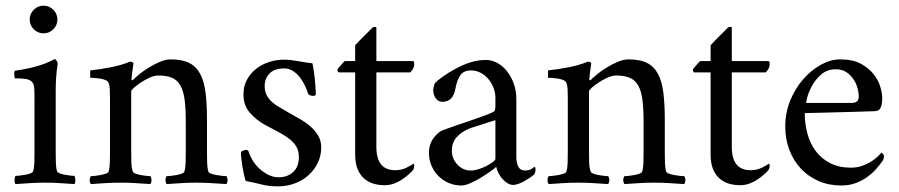

<svg xmlns="http://www.w3.org/2000/svg" viewBox="-20 -648 3180 679"><path d="M85 -579Q85 -599 99.5 -613.5Q114 -628 134 -628Q154 -628 168.5 -613.5Q183 -599 183 -579Q183 -559 168.5 -544.5Q154 -530 134 -530Q114 -530 99.5 -544.5Q85 -559 85 -579ZM177 -115Q177 -92 177.5 -73Q178 -54 182 -42Q183 -38 191 -35Q199 -32 209 -30Q219 -28 229 -27Q239 -26 243 -26Q246 -22 246.5 -11.5Q247 -1 243 3Q213 1 190.5 -0.5Q168 -2 139 -2Q110 -2 87.5 -0.5Q65 1 35 3Q31 -1 31.5 -11.5Q32 -22 35 -26Q40 -26 49.5 -27Q59 -28 69.5 -30Q80 -32 88 -35Q96 -38 97 -42Q101 -54 101.5 -73Q102 -92 102 -115V-301Q102 -324 101 -337.5Q100 -351 93 -358.5Q86 -366 72.5 -368.5Q59 -371 33 -371Q31 -373 30.5 -383.5Q30 -394 33 -398Q71 -403 107.5 -413Q144 -423 173 -439Q177 -439 180.5 -433Q184 -427 184 -423Q180 -397 178.5 -373.5Q177 -350 177 -324Z M584 -438Q624 -438 649 -425.5Q674 -413 688 -386.5Q702 -360 707 -320Q712 -280 712 -226V-115Q712 -92 712.5 -73Q713 -54 717 -41Q718 -37 726.5 -34Q735 -31 745.5 -29Q756 -27 766 -26Q776 -25 781 -25Q789 -11 781 3Q750 1 726.5 -0.5Q703 -2 674 -2Q645 -2 622.5 -0.5Q600 1 569 3Q561 -11 569 -25Q574 -25 584 -26Q594 -27 604.5 -29Q615 -31 623 -34Q631 -37 632 -41Q636 -54 636.5 -73.5Q637 -93 637 -116V-216Q637 -263 633 -294.5Q629 -326 618 -345.5Q607 -365 588 -373Q569 -381 540 -381Q526 -381 509.5 -373.5Q493 -366 478.5 -356.5Q464 -347 454 -338Q444 -329 444 -325V-116Q444 -93 444.5 -73.5Q445 -54 450 -41Q451 -37 459 -34Q467 -31 477.5 -29Q488 -27 498 -26Q508 -25 512 -25Q520 -11 512 3Q481 1 458 -0.5Q435 -2 406 -2Q377 -2 354 -0.5Q331 1 301 3Q293 -11 301 -25Q306 -25 315.5 -26Q325 -27 335.5 -29Q346 -31 354.5 -34Q363 -37 364 -41Q368 -54 368.5 -73.5Q369 -93 369 -116V-299Q369 -309 368.5 -327.5Q368 -346 364 -355Q361 -362 351.5 -365.5Q342 -369 331.5 -370.5Q321 -372 311.5 -372.5Q302 -373 299 -373V-399Q337 -403 374 -410.5Q411 -418 440 -430Q445 -430 448.5 -428Q452 -426 452 -424Q452 -421 450.5 -413Q449 -405 448 -396Q447 -387 446 -379Q445 -371 445 -368Q445 -364 448 -364Q449 -364 451 -366Q459 -374 473.5 -386Q488 -398 507 -409.5Q526 -421 546 -429.5Q566 -438 584 -438Z M984 -437Q998 -437 1009.5 -435.5Q1021 -434 1032.5 -432Q1044 -430 1056.5 -428Q1069 -426 1085 -424Q1090 -401 1093 -371Q1096 -341 1097 -315Q1097 -309 1087 -309Q1078 -309 1070 -315Q1066 -329 1058.5 -345Q1051 -361 1040.5 -374.5Q1030 -388 1016 -397Q1002 -406 986 -406Q950 -406 933 -388Q916 -370 916 -344Q916 -324 923.5 -310.5Q931 -297 943 -286.5Q955 -276 970.5 -267.5Q986 -259 1002 -249Q1019 -239 1039 -228Q1059 -217 1076 -202.5Q1093 -188 1104.5 -169.5Q1116 -151 1116 -127Q1116 -97 1103.5 -71.5Q1091 -46 1070 -27.5Q1049 -9 1021.5 1Q994 11 964 11Q930 11 905.5 4.5Q881 -2 849 -8Q846 -16 843 -29.5Q840 -43 837.5 -58Q835 -73 833.5 -87.5Q832 -102 832 -111Q835 -113 840.5 -115.5Q846 -118 850 -118Q855 -118 858 -115Q863 -99 872.5 -82.5Q882 -66 896.5 -52.5Q911 -39 928.5 -30Q946 -21 966 -21Q996 -21 1016.5 -39.5Q1037 -58 1037 -93Q1037 -116 1026.5 -132Q1016 -148 998.5 -160.5Q981 -173 959.5 -184Q938 -195 916 -207Q886 -224 863.5 -249.5Q841 -275 841 -315Q841 -343 853 -365.5Q865 -388 885 -404Q905 -420 931 -428.5Q957 -437 984 -437Z M1440 -432Q1445 -432 1445 -421Q1445 -406 1431 -392H1311V-128Q1311 -46 1378 -46Q1400 -46 1418.5 -55.5Q1437 -65 1442 -69Q1445 -68 1445 -63Q1445 -58 1443.5 -53Q1442 -48 1441 -47Q1436 -41 1426 -32Q1416 -23 1403 -14Q1390 -5 1374 1Q1358 7 1340 7Q1321 7 1302.5 2Q1284 -3 1269 -15.5Q1254 -28 1245 -49Q1236 -70 1236 -102V-392H1178Q1176 -392 1174.5 -395.5Q1173 -399 1173 -401Q1173 -403 1177 -407.5Q1181 -412 1185.5 -417.5Q1190 -423 1194.5 -427.5Q1199 -432 1199 -432H1236V-488Q1243 -496 1253 -506Q1263 -516 1272.5 -525.5Q1282 -535 1288.5 -541.5Q1295 -548 1296 -549Q1300 -553 1305.5 -553Q1311 -553 1311 -550V-432Z M1645 -45Q1658 -45 1673.5 -50Q1689 -55 1702 -62Q1715 -69 1723.5 -75.5Q1732 -82 1732 -86V-223Q1722 -220 1709 -216Q1696 -212 1683 -207.5Q1670 -203 1658 -199.5Q1646 -196 1639 -193Q1612 -182 1595 -163Q1578 -144 1578 -115Q1578 -87 1597.5 -66Q1617 -45 1645 -45ZM1612 8Q1588 8 1567 -1Q1546 -10 1530.5 -25.5Q1515 -41 1506 -62Q1497 -83 1497 -107Q1497 -138 1513.5 -160Q1530 -182 1547 -188Q1568 -196 1593.5 -204.5Q1619 -213 1643.5 -221.5Q1668 -230 1689 -237.5Q1710 -245 1720 -250Q1728 -253 1730 -257.5Q1732 -262 1732 -276V-303Q1732 -320 1725.5 -337Q1719 -354 1707.5 -368Q1696 -382 1680 -390.5Q1664 -399 1646 -399Q1620 -399 1608 -382Q1596 -365 1591 -336Q1586 -310 1574.5 -299Q1563 -288 1545 -288Q1529 -288 1520.5 -301Q1512 -314 1512 -330Q1512 -333 1514 -342Q1516 -351 1519 -355Q1530 -366 1549.5 -379.5Q1569 -393 1593 -406Q1617 -419 1644 -427.5Q1671 -436 1698 -436Q1719 -436 1738.5 -425.5Q1758 -415 1773 -396Q1788 -377 1797 -352Q1806 -327 1806 -298V-92Q1806 -72 1813 -58.5Q1820 -45 1837 -45Q1851 -45 1859.5 -50.5Q1868 -56 1870 -58Q1872 -58 1873 -55Q1874 -52 1874 -50Q1874 -39 1869 -31Q1865 -27 1855.5 -20.5Q1846 -14 1835.5 -8Q1825 -2 1814 2Q1803 6 1795 6Q1785 6 1775 0Q1765 -6 1757 -15Q1749 -24 1743 -35.5Q1737 -47 1735 -58Q1731 -54 1716 -43Q1701 -32 1682 -20.5Q1663 -9 1644 -0.5Q1625 8 1612 8Z M2203 -438Q2243 -438 2268 -425.5Q2293 -413 2307 -386.5Q2321 -360 2326 -320Q2331 -280 2331 -226V-115Q2331 -92 2331.5 -73Q2332 -54 2336 -41Q2337 -37 2345.5 -34Q2354 -31 2364.5 -29Q2375 -27 2385 -26Q2395 -25 2400 -25Q2408 -11 2400 3Q2369 1 2345.5 -0.5Q2322 -2 2293 -2Q2264 -2 2241.5 -0.5Q2219 1 2188 3Q2180 -11 2188 -25Q2193 -25 2203 -26Q2213 -27 2223.5 -29Q2234 -31 2242 -34Q2250 -37 2251 -41Q2255 -54 2255.5 -73.5Q2256 -93 2256 -116V-216Q2256 -263 2252 -294.5Q2248 -326 2237 -345.5Q2226 -365 2207 -373Q2188 -381 2159 -381Q2145 -381 2128.5 -373.5Q2112 -366 2097.5 -356.5Q2083 -347 2073 -338Q2063 -329 2063 -325V-116Q2063 -93 2063.5 -73.5Q2064 -54 2069 -41Q2070 -37 2078 -34Q2086 -31 2096.5 -29Q2107 -27 2117 -26Q2127 -25 2131 -25Q2139 -11 2131 3Q2100 1 2077 -0.5Q2054 -2 2025 -2Q1996 -2 1973 -0.5Q1950 1 1920 3Q1912 -11 1920 -25Q1925 -25 1934.5 -26Q1944 -27 1954.5 -29Q1965 -31 1973.5 -34Q1982 -37 1983 -41Q1987 -54 1987.5 -73.5Q1988 -93 1988 -116V-299Q1988 -309 1987.5 -327.5Q1987 -346 1983 -355Q1980 -362 1970.5 -365.5Q1961 -369 1950.5 -370.5Q1940 -372 1930.5 -372.5Q1921 -373 1918 -373V-399Q1956 -403 1993 -410.5Q2030 -418 2059 -430Q2064 -430 2067.5 -428Q2071 -426 2071 -424Q2071 -421 2069.5 -413Q2068 -405 2067 -396Q2066 -387 2065 -379Q2064 -371 2064 -368Q2064 -364 2067 -364Q2068 -364 2070 -366Q2078 -374 2092.5 -386Q2107 -398 2126 -409.5Q2145 -421 2165 -429.5Q2185 -438 2203 -438Z M2697 -432Q2702 -432 2702 -421Q2702 -406 2688 -392H2568V-128Q2568 -46 2635 -46Q2657 -46 2675.5 -55.5Q2694 -65 2699 -69Q2702 -68 2702 -63Q2702 -58 2700.5 -53Q2699 -48 2698 -47Q2693 -41 2683 -32Q2673 -23 2660 -14Q2647 -5 2631 1Q2615 7 2597 7Q2578 7 2559.5 2Q2541 -3 2526 -15.5Q2511 -28 2502 -49Q2493 -70 2493 -102V-392H2435Q2433 -392 2431.5 -395.5Q2430 -399 2430 -401Q2430 -403 2434 -407.5Q2438 -412 2442.5 -417.5Q2447 -423 2451.5 -427.5Q2456 -432 2456 -432H2493V-488Q2500 -496 2510 -506Q2520 -516 2529.5 -525.5Q2539 -535 2545.5 -541.5Q2552 -548 2553 -549Q2557 -553 2562.5 -553Q2568 -553 2568 -550V-432Z M2936 -403Q2905 -403 2884 -384.5Q2863 -366 2851 -343.5Q2839 -321 2834.5 -302.5Q2830 -284 2831 -284H2994Q3003 -284 3010 -289Q3017 -294 3017 -308Q3017 -319 3013 -335Q3009 -351 2999.5 -366Q2990 -381 2974.5 -392Q2959 -403 2936 -403ZM2951 -438Q2996 -438 3024.5 -422.5Q3053 -407 3070 -385Q3087 -363 3093.5 -340Q3100 -317 3100 -302Q3100 -281 3095 -268.5Q3090 -256 3076 -255Q3069 -255 3048 -254Q3027 -253 3000.5 -252.5Q2974 -252 2944.5 -251Q2915 -250 2889.5 -249.5Q2864 -249 2846.5 -248.5Q2829 -248 2826 -248Q2826 -210 2835.5 -175Q2845 -140 2865 -113.5Q2885 -87 2916 -71Q2947 -55 2989 -55Q3010 -55 3027.5 -61Q3045 -67 3059 -75.5Q3073 -84 3082.5 -93Q3092 -102 3097 -108Q3098 -108 3102 -104.5Q3106 -101 3106 -94Q3106 -85 3099 -76Q3092 -66 3079.5 -51.5Q3067 -37 3049 -23.5Q3031 -10 3007.5 -1Q2984 8 2955 8Q2911 8 2874.5 -8Q2838 -24 2812 -52Q2786 -80 2771.5 -118Q2757 -156 2757 -200Q2757 -250 2775 -293.5Q2793 -337 2821.5 -369Q2850 -401 2884 -419.5Q2918 -438 2951 -438Z"/></svg>

Font: Vermiglione
Style: Regular
Weight: 400
Version: Version 1.000